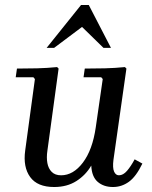

<svg xmlns="http://www.w3.org/2000/svg" viewBox="-20 -740 611 770"><path d="M520 -101 551 -84Q526 -32 497 -11Q468 10 433 10Q396 10 372 -10.5Q348 -31 346 -76Q324 -38 286.5 -14Q249 10 197 10Q130 10 101 -30Q72 -70 81 -136L120 -423L114 -430H43L48 -465Q89 -465 129 -466Q169 -467 209 -471L215 -465L170 -135Q166 -108 170 -86Q174 -64 187.5 -50.5Q201 -37 225 -37Q274 -37 312.5 -88Q351 -139 364 -229L392 -423L386 -430H315L320 -465Q361 -465 401 -466Q441 -467 481 -471L487 -465L435 -99Q431 -67 437.5 -52Q444 -37 457 -37Q474 -37 489.5 -55Q505 -73 520 -101ZM395 -548 309 -632 197 -548H167L305 -720H336L425 -548Z"/></svg>

Font: Brygada 1918 Medium
Style: Italic
Weight: 500
Italic angle: -8°
Designer: Mateusz Machalski | Borys Kosmynka | Przemek Hoffer
Foundry: NIEPODLEGLA 2018
Version: Version 3.006